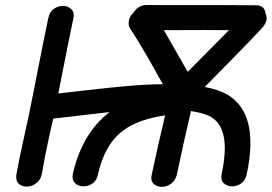

<svg xmlns="http://www.w3.org/2000/svg" viewBox="-20 -742 1081 764"><path d="M45 -46Q42 -22 55 -10.5Q68 1 87.5 0.5Q107 0 124.5 -13Q142 -26 147 -52Q157 -113 174 -191Q175 -194 178 -209Q181 -224 185 -241.5Q189 -259 192 -270L338 -287Q379 -292 416 -296Q307 -212 270 -51Q265 -27 278 -14Q291 -1 310.5 -0.5Q330 0 347.5 -11.5Q365 -23 370 -49Q397 -169 471 -223Q529 -267 637 -283Q610 -170 584 -48Q578 -24 590.5 -11.5Q603 1 622.5 1.5Q642 2 660 -10.5Q678 -23 684 -48Q712 -182 740 -300Q795 -292 822 -275Q900 -227 862 -50Q857 -26 870 -13.5Q883 -1 902.5 -0.5Q922 0 939.5 -12Q957 -24 962 -50Q1012 -286 889 -363Q853 -385 795 -396L898 -501Q981 -585 1024 -632Q1049 -660 1037 -688Q1033 -721 998 -721Q942 -722 563 -722Q531 -722 512 -693Q497 -679 493 -660.5Q489 -642 498 -628Q526 -586 573 -505L628 -407Q591 -407 543 -404Q457 -399 212 -370Q257 -600 272 -669Q277 -693 264 -705.5Q251 -718 231.5 -718.5Q212 -719 194.5 -707Q177 -695 172 -669Q162 -625 105 -334Q103 -321 75 -193Q55 -105 45 -46ZM727 -456 632 -622Q818 -623 891 -622L727 -456Z"/></svg>

Font: Balsamiq Sans
Style: Italic
Weight: 400
Italic angle: -12°
Designer: Michael Angeles
Foundry: Balsamiq SRL
Version: Version 1.020; ttfautohint (v1.8.4.7-5d5b);gftools[0.9.26]